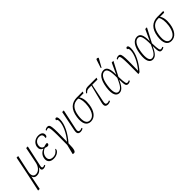

<svg xmlns="http://www.w3.org/2000/svg" viewBox="200 -2215 3864 3864"><g transform="rotate(-45 2131.5 -283.5)"><path d="M-38 239H8L67 -56H69C75 -26 97 10 159 10C225 10 268 -24 303 -79H305C293 -21 306 6 352 6C375 6 398 -2 422 -16L415 -40C394 -28 380 -25 369 -25C344 -25 336 -42 344 -78L443 -536H397L327 -193C311 -109 252 -23 165 -23C93 -23 73 -87 90 -166L170 -536H124L42 -134Z M639 10C742 10 799 -50 805 -84C808 -100 804 -108 799 -112C763 -54 716 -22 651 -22C579 -22 534 -62 548 -140C562 -215 620 -258 665 -272C692 -262 708 -255 729 -255C750 -255 767 -270 770 -287C773 -301 767 -309 760 -315C736 -315 702 -307 671 -297C633 -304 598 -337 610 -405C620 -463 666 -512 737 -512C812 -512 829 -472 817 -400C842 -400 856 -414 861 -439C870 -493 838 -543 746 -543C659 -543 584 -490 568 -405C558 -343 581 -303 631 -283L630 -280C574 -260 519 -213 507 -137C490 -47 541 10 639 10Z M982 215C1042 234 1067 188 1067 -1C1197 -147 1288 -320 1288 -462C1288 -519 1275 -544 1249 -544C1231 -544 1219 -529 1218 -504C1240 -504 1252 -486 1252 -439C1252 -334 1178 -173 1070 -47H1067C1078 -503 1068 -539 999 -539C974 -539 949 -529 930 -515L936 -492C955 -504 970 -508 982 -508C1021 -508 1032 -476 1025 5L973 212Z M1407 10C1431 10 1456 1 1478 -12L1472 -36C1450 -24 1433 -21 1417 -21C1365 -21 1365 -56 1377 -112L1468 -536H1422L1337 -115C1318 -27 1338 10 1407 10Z M1697 10C1816 10 1891 -96 1913 -250C1930 -367 1913 -445 1875 -499H1993L2006 -536H1842C1687 -536 1587 -447 1560 -254C1536 -87 1584 10 1697 10ZM1700 -21C1611 -21 1580 -106 1601 -255C1625 -426 1703 -499 1821 -499H1841C1876 -451 1887 -357 1872 -251C1851 -105 1790 -21 1700 -21Z M2188 10C2212 10 2237 1 2259 -12L2253 -36C2231 -24 2214 -21 2198 -21C2146 -21 2146 -56 2158 -112L2237 -496H2386L2400 -536H2166C2085 -536 2061 -507 2027 -458L2047 -451C2078 -484 2097 -496 2146 -496H2214L2117 -112C2095 -25 2119 10 2188 10Z M2612 -605 2710 -780 2712 -792C2692 -808 2663 -815 2654 -785L2597 -613ZM2509 10C2599 10 2648 -89 2693 -182H2695C2696 -40 2703 6 2761 6C2786 6 2811 -5 2829 -16L2821 -40C2807 -31 2790 -25 2774 -25C2740 -25 2729 -51 2724 -238L2880 -536H2832L2724 -301H2722C2725 -475 2687 -545 2603 -545C2500 -545 2428 -444 2402 -257C2374 -59 2431 10 2509 10ZM2513 -21C2446 -21 2423 -112 2445 -266C2469 -440 2530 -513 2600 -513C2669 -513 2694 -434 2692 -237C2648 -146 2603 -21 2513 -21Z M2952 -515 2958 -492C2977 -504 2992 -508 3004 -508C3043 -508 3054 -476 3047 9L3089 -1C3219 -147 3310 -320 3310 -462C3310 -519 3297 -544 3271 -544C3253 -544 3241 -529 3240 -504C3262 -504 3274 -486 3274 -439C3274 -334 3200 -173 3092 -47H3089C3100 -503 3090 -539 3021 -539C2996 -539 2971 -529 2952 -515Z M3463 10C3553 10 3602 -89 3647 -182H3649C3650 -40 3657 6 3715 6C3740 6 3765 -5 3783 -16L3775 -40C3761 -31 3744 -25 3728 -25C3694 -25 3683 -51 3678 -238L3834 -536H3786L3678 -301H3676C3679 -475 3641 -545 3557 -545C3454 -545 3382 -444 3356 -257C3328 -59 3385 10 3463 10ZM3467 -21C3400 -21 3377 -112 3399 -266C3423 -440 3484 -513 3554 -513C3623 -513 3648 -434 3646 -237C3602 -146 3557 -21 3467 -21Z M3992 10C4111 10 4186 -96 4208 -250C4225 -367 4208 -445 4170 -499H4288L4301 -536H4137C3982 -536 3882 -447 3855 -254C3831 -87 3879 10 3992 10ZM3995 -21C3906 -21 3875 -106 3896 -255C3920 -426 3998 -499 4116 -499H4136C4171 -451 4182 -357 4167 -251C4146 -105 4085 -21 3995 -21Z"/></g></svg>

Font: Noto Serif Condensed ExtraLight
Style: Italic
Weight: 200
Width: 3
Italic angle: -12°
Designer: Monotype Design Team
Foundry: Monotype Imaging Inc.
Version: Version 2.013